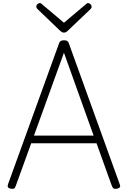

<svg xmlns="http://www.w3.org/2000/svg" viewBox="-20 -1215 832 1249"><path d="M52 13Q36 10 32 3Q28 -4 32 -16L363 -930Q367 -943 374.5 -948Q382 -953 396 -953Q411 -953 418 -948Q425 -943 429 -930L759 -16Q764 -4 759.5 3Q755 10 739 13Q725 15 718.5 10.5Q712 6 706 -10L608 -283H183L84 -10Q79 6 72.5 10.5Q66 15 52 13ZM201 -333H589L396 -872ZM553 -1195Q561 -1195 568.5 -1187.5Q576 -1180 576 -1171Q576 -1168 575 -1165Q574 -1162 571 -1158L421 -1015Q416 -1010 410.5 -1006.5Q405 -1003 396 -1003Q387 -1003 382 -1006.5Q377 -1010 371 -1015L221 -1159Q218 -1163 217 -1166.5Q216 -1170 216 -1172Q216 -1181 223.5 -1188Q231 -1195 238 -1195Q244 -1195 247.5 -1192.5Q251 -1190 255 -1186L396 -1067L537 -1186Q541 -1190 544.5 -1192.5Q548 -1195 553 -1195Z"/></svg>

Font: Playwrite US Modern ExtraLight
Style: Regular
Weight: 250
Designer: Veronika Burian, José Scaglione
Foundry: TypeTogether
Version: Version 1.003